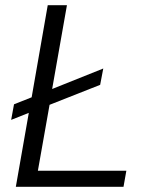

<svg xmlns="http://www.w3.org/2000/svg" viewBox="-20 -720 577 740"><path d="M467 -62 456 0H41L91 -285L23 -258L34 -318L102 -345L164 -700H238L181 -377L378 -456L366 -393L171 -316L126 -62Z"/></svg>

Font: Sarabun Light
Style: Italic
Weight: 300
Italic angle: -10°
Designer: Suppakit Chalermlarp | Katatrad Co.,Ltd.
Foundry: Cadson Demak Co.,Ltd.
Version: Version 1.000; ttfautohint (v1.6)